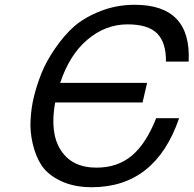

<svg xmlns="http://www.w3.org/2000/svg" viewBox="-20 -761 811 804"><path d="M675 -503Q676 -581 639 -620Q601 -659 514 -659Q421 -659 345 -594Q271 -531 232 -414H596L577 -332H211Q188 -205 234 -133Q281 -59 384 -59Q473 -59 533 -110Q592 -160 634 -266H730Q631 23 364 23Q290 23 235 -3Q182 -28 155 -67Q130 -104 117 -159Q105 -211 108 -259Q111 -312 122 -356Q133 -402 154 -455Q173 -503 210 -557Q250 -615 290 -650Q335 -689 402 -715Q469 -741 544 -741Q782 -741 770 -503Z"/></svg>

Font: Miedinger
Style: Italic
Weight: 400
Italic angle: -13°
Version: Version 001.000